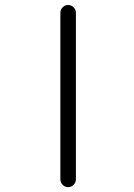

<svg xmlns="http://www.w3.org/2000/svg" viewBox="-20 -774 540 772"><path d="M222.7 -52.7V-722.7Q222.7 -735.4 231.9 -744.6Q241.2 -753.9 253.9 -753.9Q266.6 -753.9 275.9 -744.6Q285.2 -735.4 285.2 -722.7V-52.7Q285.2 -40 275.9 -30.8Q266.6 -21.5 253.9 -21.5Q241.2 -21.5 231.9 -30.8Q222.7 -40 222.7 -52.7Z"/></svg>

Font: Rounded Mgen+ 1m light
Style: Regular
Weight: 200
Designer: [Source Han Sans]
Ryoko NISHIZUKA  (kana & ideographs); Paul D. Hunt (Latin, Greek & Cyrillic); Wenlong ZHANG  (bopomofo
Version: Version 1.059.20150602